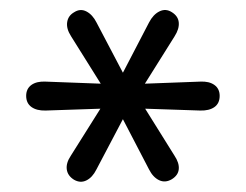

<svg xmlns="http://www.w3.org/2000/svg" viewBox="-20 -726 490 383"><path d="M127.6 -367.5Q114.9 -375.4 113.2 -388.1Q111.5 -400.9 121.4 -415.6L190.7 -525.8L201.8 -509.9L71 -505.5Q53.3 -505 42.7 -512.6Q32.2 -520.2 32.2 -534.8Q32.2 -549 42.7 -556.6Q53.3 -564.1 71 -563.2L201.8 -558.3L191.1 -542.9L121.8 -653.6Q112 -668.8 114 -681.8Q115.9 -694.8 128.1 -701.7Q140.3 -709.5 152.5 -703.1Q164.7 -696.7 172.6 -681L230.3 -571.2H220.1L277.2 -681Q285.6 -697.2 298.1 -703.3Q310.6 -709.5 322.8 -701.7Q335.5 -693.8 336.6 -681.1Q337.8 -668.3 328 -653.1L259.2 -543.4L248 -558.3L379.4 -563.2Q397.1 -564.1 407.6 -556.6Q418.2 -549 418.2 -534.8Q418.2 -519.7 407.6 -512.3Q397.1 -505 379.4 -505.5L248 -509.9L259.2 -525.8L328 -415.6Q337.8 -400.9 336.6 -388.6Q335.5 -376.4 322.8 -368.5Q309.6 -360.7 297.3 -366.6Q285.1 -372.5 277.2 -388.2L220.1 -498H230.3L172.2 -387.7Q164.3 -372 152.3 -366.1Q140.3 -360.2 127.6 -367.5Z"/></svg>

Font: Nunito ExtraLight
Style: Regular
Weight: 200
Designer: Vernon Adams
Foundry: Vernon Adams
Version: Version 3.602